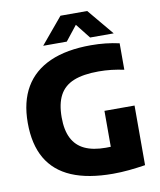

<svg xmlns="http://www.w3.org/2000/svg" viewBox="-101 -1029 930 1118"><g transform="rotate(-10 364.0 -470.0)"><path d="M476.5 9.5Q329.5 9.5 232.2 -32Q135 -73.5 86.5 -157.2Q38 -241 38 -368Q38 -493 88 -578Q138 -663 236 -706.5Q334 -750 478.5 -750Q522 -750 564 -745.5Q606 -741 645.5 -732V-575.5Q608.5 -583.5 571.5 -587.8Q534.5 -592 496 -592Q405 -592 348.2 -569Q291.5 -546 264.8 -496Q238 -446 238 -365Q238 -290 262.5 -241.8Q287 -193.5 336.5 -170.2Q386 -147 461 -147Q489.5 -147 519 -149.2Q548.5 -151.5 572.5 -155.5L490 -84.5V-360H668V-7.5Q620 0 571.8 4.8Q523.5 9.5 476.5 9.5ZM204.5 -795 334 -950H492L621.5 -795H482L399 -900H427L344 -795Z"/></g></svg>

Font: Encode Sans Condensed Thin ExtraBold
Style: Regular
Weight: 800
Version: Version 3.002